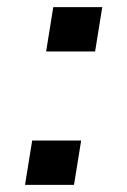

<svg xmlns="http://www.w3.org/2000/svg" viewBox="-20 -517 356 537"><path d="M109 -373 129 -497H266L246 -373ZM50 0 70 -124H207L187 0Z"/></svg>

Font: Nunito Sans 7pt Expanded Medium
Style: Italic
Weight: 500
Width: 7
Italic angle: -9°
Designer: Vernon Adams
Foundry: Vernon Adams
Version: Version 3.101;gftools[0.9.27]